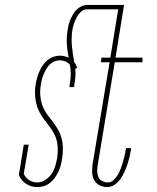

<svg xmlns="http://www.w3.org/2000/svg" viewBox="-20 -755 640 783"><path d="M418 8Q401 8 387 1Q373 -6 365 -19Q357 -32 356 -49Q355 -66 357 -82L427 -501H391L394 -520H430L462 -717H334Q321 -717 310 -707Q299 -697 292.5 -684Q286 -671 281.5 -658Q277 -645 275 -632Q270 -598 273.5 -565Q277 -532 283 -501Q287 -496 290 -490Q293 -484 295 -478L287 -475Q289 -459 287.5 -442.5Q286 -426 283 -409L282 -400H263L264 -409Q268 -430 268.5 -450.5Q269 -471 265 -491Q257 -500 246.5 -504.5Q236 -509 224 -509Q213 -509 202 -504.5Q191 -500 183 -492Q175 -484 169 -474Q163 -464 158.5 -453.5Q154 -443 151 -432Q148 -421 147 -411Q143 -390 144 -370Q145 -350 150.5 -332Q156 -314 166 -298Q176 -282 188 -268V-267H189Q202 -250 213 -232.5Q224 -215 230 -194.5Q236 -174 236.5 -151.5Q237 -129 233 -107Q231 -93 227.5 -80Q224 -67 218 -54.5Q212 -42 203.5 -30Q195 -18 183.5 -9Q172 0 158.5 4Q145 8 131 8Q119 8 107.5 4.5Q96 1 86 -5.5Q76 -12 68.5 -21.5Q61 -31 57 -42L77 -165H97L77 -46Q84 -30 99 -20.5Q114 -11 132 -11Q149 -11 164.5 -21Q180 -31 190 -45.5Q200 -60 205 -76.5Q210 -93 213 -110Q216 -130 215.5 -150Q215 -170 209.5 -188Q204 -206 194 -221.5Q184 -237 172 -252V-253Q158 -269 147 -287Q136 -305 130 -325.5Q124 -346 123 -368.5Q122 -391 126 -414Q128 -427 132 -440Q136 -453 141.5 -465.5Q147 -478 155 -489.5Q163 -501 174 -510Q185 -519 198 -523.5Q211 -528 224 -528Q233 -528 242 -526Q251 -524 260 -520Q254 -547 252.5 -576Q251 -605 256 -634Q258 -651 264 -667.5Q270 -684 279.5 -699.5Q289 -715 304.5 -725Q320 -735 337 -735H486L451 -520H561V-501H448L378 -79Q376 -67 376.5 -55Q377 -43 381.5 -32.5Q386 -22 397 -16.5Q408 -11 420 -11Q433 -11 443.5 -21Q454 -31 461 -43Q468 -55 472.5 -67.5Q477 -80 481 -93Q485 -106 488 -119Q491 -132 493 -145L494 -151H515L514 -144Q511 -128 507.5 -113Q504 -98 499 -83Q494 -68 487 -53Q480 -38 471 -25Q462 -12 447.5 -2Q433 8 418 8Z"/></svg>

Font: Iosevka HT Thin Extended
Style: Italic
Weight: 100
Width: 7
Italic angle: -9°
Monospace: yes
Designer: Belleve Invis
Foundry: Belleve Invis
Version: Version 32.3.0; ttfautohint (v1.8.4)